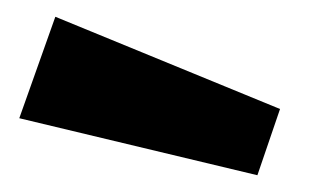

<svg xmlns="http://www.w3.org/2000/svg" viewBox="-20 -774 370 229"><path d="M314 -644 287 -565 3 -633 46 -754Z"/></svg>

Font: Morrison Black
Style: Regular
Weight: 900
Designer: Pablo Impallari, Rodrigo Fuenzalida (Modified by Dan O. Williams)
Version: Version 0.03;June 6, 2019;FontCreator 11.5.0.2425 64-bit; tt